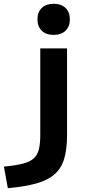

<svg xmlns="http://www.w3.org/2000/svg" viewBox="-104 -763 461 1003"><path d="M-83.7 107.4Q-23.7 101.7 14 92.2Q51.7 82.7 71.7 64.9Q91.7 47 99 17.4Q106.4 -12.3 106.4 -58.7V-510H246.3V-58.7Q246.3 15 231.6 65.2Q217 115.3 182.1 146.5Q147.3 177.7 87.3 194.8Q27.3 212 -63 220ZM176.3 -580.7Q137 -580.7 114.3 -602.5Q91.7 -624.4 91.7 -662Q91.7 -699.7 114.3 -721.5Q137 -743.3 176.3 -743.3Q215.6 -743.3 238.3 -721.5Q261 -699.7 261 -662Q261 -624.4 238.3 -602.5Q215.6 -580.7 176.3 -580.7Z"/></svg>

Font: M PLUS 2 Thin
Style: Regular
Weight: 100
Designer: Coji Morishita
Foundry: UNDERFOREST DESIGN
Version: Version 1.001